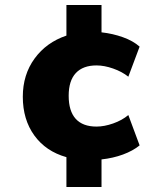

<svg xmlns="http://www.w3.org/2000/svg" viewBox="-20 -631 640 766"><path d="M537 -51Q510 -29 470.5 -14.5Q431 0 385 5V115H245V-4Q163 -27 117 -90.5Q71 -154 71 -245Q71 -333 118 -397.5Q165 -462 245 -489V-611H385V-502Q430 -497 470.5 -482.5Q511 -468 537 -445L492 -325Q467 -345 431.5 -357.5Q396 -370 365 -370Q311 -370 282.5 -339.5Q254 -309 254 -249Q254 -188 282 -157Q310 -126 365 -126Q396 -126 431.5 -138.5Q467 -151 492 -172Z"/></svg>

Font: wassup Sans
Style: Black
Weight: 900
Version: Version 2.001